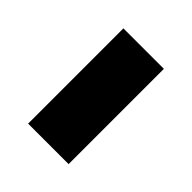

<svg xmlns="http://www.w3.org/2000/svg" viewBox="-16 -461 409 409"><g transform="rotate(-45 188.5 -256.0)"><path d="M45 -195V-317H332V-195Z"/></g></svg>

Font: Anek Latin Medium
Style: Bold
Weight: 700
Version: Version 1.003